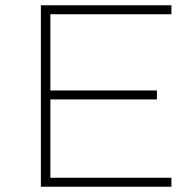

<svg xmlns="http://www.w3.org/2000/svg" viewBox="-20 -708 738 728"><path d="M135 0V-688H630V-654H171V-365H575V-331H171V-34H630V0Z"/></svg>

Font: Saira Expanded Thin
Style: Regular
Weight: 250
Width: 7
Designer: Hector Gatti with collaboration of the Omnibus-Type team
Foundry: Omnibus-Type
Version: Version 1.101